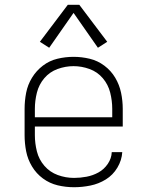

<svg xmlns="http://www.w3.org/2000/svg" viewBox="-20 -776 616 804"><path d="M290 8Q324 8 358.5 1Q393 -6 423 -24.5Q453 -43 471.5 -74Q490 -105 492 -139H448Q447 -113 431.5 -90Q416 -67 392.5 -54Q369 -41 342.5 -36Q316 -31 290 -31Q255 -31 222 -43Q189 -55 166 -81.5Q143 -108 134.5 -142Q126 -176 126 -210V-246H494V-320Q494 -354 487 -387.5Q480 -421 462.5 -450.5Q445 -480 417 -501Q389 -522 355.5 -530Q322 -538 288 -538Q254 -538 220.5 -530Q187 -522 159.5 -501Q132 -480 114 -450.5Q96 -421 89.5 -387.5Q83 -354 83 -320V-210Q83 -176 89.5 -142.5Q96 -109 114 -79Q132 -49 160 -28.5Q188 -8 221.5 0Q255 8 290 8ZM126 -285V-320Q126 -354 134.5 -388Q143 -422 165.5 -448.5Q188 -475 221 -487Q254 -499 288 -499Q322 -499 355 -487Q388 -475 410.5 -448.5Q433 -422 441.5 -388Q450 -354 450 -320V-285ZM186 -576 288 -722 390 -576 429 -601 312 -756H264L147 -601Z"/></svg>

Font: Iosevka Sparkle Extralight
Style: Regular
Weight: 200
Designer: Belleve Invis
Foundry: Belleve Invis
Version: Version 4.5.0; ttfautohint (v1.8.3)